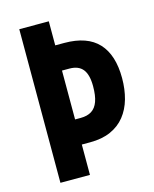

<svg xmlns="http://www.w3.org/2000/svg" viewBox="-109 -788 693 862"><g transform="rotate(-15 237.5 -357.0)"><path d="M453.1 -382.8Q453.1 -330.6 440.7 -286.4Q428.2 -242.2 402.3 -209.7Q376.5 -177.2 336.2 -159.2Q295.9 -141.1 240.2 -141.1H201.2V0H64V-713.9H201.2V-602.1H243.2Q349.6 -602.1 401.4 -546.1Q453.1 -490.2 453.1 -382.8ZM201.2 -257.8H227.1Q258.3 -257.8 278.3 -270.5Q298.3 -283.2 308.1 -310.3Q317.9 -337.4 317.9 -380.9Q317.9 -434.6 297.9 -459.7Q277.8 -484.9 235.8 -484.9H201.2Z"/></g></svg>

Font: Open Sans Condensed
Style: Regular
Weight: 400
Width: 3
Designer: Monotype Design Team
Foundry: Monotype Imaging Inc.
Version: Version 3.000